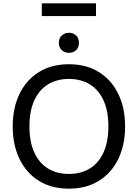

<svg xmlns="http://www.w3.org/2000/svg" viewBox="-20 -1116 824 1148"><path d="M56 -360Q56 -470 96.5 -554Q137 -638 212.5 -685Q288 -732 392 -732Q496 -732 571.5 -685Q647 -638 687.5 -554Q728 -470 728 -360Q728 -250 687.5 -166Q647 -82 571.5 -35Q496 12 392 12Q287 12 212 -35Q137 -82 96.5 -166Q56 -250 56 -360ZM156 -360Q156 -268 185 -204.5Q214 -141 267 -108.5Q320 -76 392 -76Q464 -76 517 -108.5Q570 -141 599 -204.5Q628 -268 628 -360Q628 -452 599 -515.5Q570 -579 517 -611.5Q464 -644 392 -644Q320 -644 267 -611.5Q214 -579 185 -515.5Q156 -452 156 -360ZM392 -800Q367 -800 349.5 -816Q332 -832 332 -860Q332 -888 349.5 -904Q367 -920 392 -920Q418 -920 435 -904Q452 -888 452 -860Q452 -832 435 -816Q418 -800 392 -800ZM230 -1096H554V-1020H230Z"/></svg>

Font: Kufam
Style: Regular
Weight: 400
Designer: Wael Morcos, Artur Schmal
Foundry: Original Type
Version: Version 1.301; ttfautohint (v1.8.3)